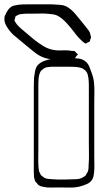

<svg xmlns="http://www.w3.org/2000/svg" viewBox="-132 -828 475 886"><path d="M303 -357V-106Q303 -87 303.5 -68.5Q304 -50 302 -31Q301 -24 299.5 -15Q298 -6 293 1Q285 14 270.5 20.5Q256 27 242 31Q220 38 189.5 37.5Q159 37 136 37Q120 37 102 37.5Q84 38 67 34Q55 32 47 27Q44 25 41.5 21.5Q39 18 37 16Q36 14 34 12.5Q32 11 31 10Q29 6 27.5 -0.5Q26 -7 25 -11Q24 -22 24 -34.5Q24 -47 24 -59V-379Q24 -402 24 -424.5Q24 -447 25 -469Q27 -483 29.5 -498Q32 -513 40 -525Q53 -540 73.5 -547.5Q94 -555 116 -557.5Q138 -560 153 -560H198Q215 -560 232.5 -557.5Q250 -555 263 -544Q274 -535 279.5 -522Q285 -509 289 -497Q294 -484 297.5 -471Q301 -458 302 -445Q304 -423 303.5 -401.5Q303 -380 303 -357ZM278 -164V-404Q278 -420 278 -436Q278 -452 276 -468Q275 -476 272.5 -485Q270 -494 264 -500Q263 -502 260.5 -504Q258 -506 256 -507Q254 -509 251.5 -510.5Q249 -512 247 -513L237 -516Q225 -519 213 -519.5Q201 -520 189 -520H104Q99 -519 91 -518.5Q83 -518 78 -516Q75 -515 72 -513Q69 -511 67 -509Q66 -508 64 -507Q62 -506 60 -504Q53 -497 50 -486Q47 -475 46 -465Q45 -454 45 -442.5Q45 -431 45 -420V-140Q45 -119 44.5 -97Q44 -75 46 -54Q47 -50 47 -46Q47 -42 48 -38Q49 -35 51 -32Q53 -29 54 -26L57 -19Q59 -18 61 -17Q63 -16 64 -14L74 -7Q82 -3 91 -2.5Q100 -2 108 -1Q131 1 163 0.5Q195 0 217 -1Q237 -1 253 -11Q255 -13 257.5 -14Q260 -15 262 -17Q265 -20 267 -26Q269 -28 270.5 -31Q272 -34 273 -36Q276 -43 276.5 -52Q277 -61 277 -68Q279 -91 278.5 -115Q278 -139 278 -164ZM252 -634Q230 -653 213 -676Q196 -699 176 -721Q166 -732 154 -742Q142 -752 128 -758Q120 -761 111 -762Q102 -763 93 -764Q76 -766 58.5 -765.5Q41 -765 24 -765Q9 -765 -5.5 -765Q-20 -765 -35 -763Q-42 -763 -53 -757Q-54 -756 -56.5 -755Q-59 -754 -60 -753Q-62 -749 -62 -745Q-63 -743 -64 -739.5Q-65 -736 -65 -734Q-65 -732 -63 -729Q-61 -726 -60 -724Q-55 -716 -49 -709.5Q-43 -703 -36 -697Q-20 -684 -4.5 -670.5Q11 -657 27 -644Q45 -630 65.5 -617Q86 -604 108 -599Q131 -594 154.5 -595.5Q178 -597 200 -593Q203 -593 207 -593Q211 -593 214 -591L221 -583Q222 -582 224.5 -580Q227 -578 227 -576Q227 -575 224.5 -573Q222 -571 221 -570Q220 -568 218 -565Q216 -562 214 -560Q212 -559 208 -558.5Q204 -558 201 -557Q191 -555 181.5 -554.5Q172 -554 162 -554Q149 -554 136.5 -554Q124 -554 111 -555Q87 -555 66 -564Q46 -572 29 -585.5Q12 -599 -4 -612Q-21 -626 -37.5 -640Q-54 -654 -71 -668Q-87 -683 -101 -705.5Q-115 -728 -111 -750Q-111 -754 -107 -760Q-102 -773 -93.5 -784Q-85 -795 -72 -801L-58 -804Q-44 -807 -29.5 -807.5Q-15 -808 -1 -808H107Q127 -807 147 -805.5Q167 -804 183 -793Q197 -784 208.5 -771.5Q220 -759 230 -746Q238 -736 247 -725.5Q256 -715 264 -704Q269 -698 274 -691.5Q279 -685 283 -677L286 -664Q288 -660 288 -656Q288 -651 284 -645Q284 -639 282 -637Q281 -635 276.5 -633.5Q272 -632 270 -631Q269 -630 267 -628.5Q265 -627 263 -627Q262 -627 258.5 -629.5Q255 -632 252 -634Z"/></svg>

Font: Rubik Vinyl
Style: Regular
Weight: 400
Designer: Hubert and Fischer, NaN
Foundry: Hubert and Fischer, NaN
Version: Version 2.200